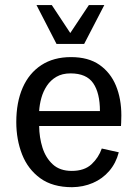

<svg xmlns="http://www.w3.org/2000/svg" viewBox="-20 -740 542 771"><path d="M269.5 11.7Q191.4 11.7 141.8 -24.2Q92.3 -60.1 68.8 -119.6Q45.4 -179.2 45.4 -250Q45.4 -329.1 71 -387.7Q96.7 -446.3 146 -478.5Q195.3 -510.7 265.1 -510.7Q335 -510.7 379.4 -479.7Q423.8 -448.7 445.6 -396Q467.3 -343.3 467.3 -276.4Q467.3 -274.4 467 -265.6Q466.8 -256.8 466.6 -247.6Q466.3 -238.3 465.8 -233.9H137.2Q137.7 -188 150.6 -147Q163.6 -106 192.1 -79.8Q220.7 -53.7 268.1 -53.7Q318.8 -53.7 347.4 -80.3Q376 -106.9 388.7 -143.6L457 -128.4Q445.8 -85 418.7 -53.5Q391.6 -22 353 -5.4Q314.5 11.2 269.5 11.7ZM137.2 -293.9H381.3Q381.3 -366.7 354.2 -406Q327.1 -445.3 263.2 -445.3Q230 -445.3 206.5 -431.6Q183.1 -418 168.2 -395.5Q153.3 -373 146 -346.4Q138.7 -319.8 137.2 -293.9ZM207 -563.5 126.5 -719.7H188L262.2 -607.4L336.9 -719.7H398.9L317.9 -563.5Z"/></svg>

Font: Pontano Sans Medium
Style: Regular
Weight: 500
Designer: Vernon Adams
Foundry: Vernon Adams
Version: Version 2.001